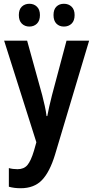

<svg xmlns="http://www.w3.org/2000/svg" viewBox="-20 -759 496 1019"><path d="M2 -543H124L204 -254Q211 -226 217.5 -197.5Q224 -169 227 -143H231Q235 -166 241.5 -194Q248 -222 256 -254L333 -543H453L272 62Q244 154 202.5 197Q161 240 90 240Q72 240 56.5 238Q41 236 27 232V133Q37 136 49 137.5Q61 139 73 139Q107 139 125.5 117Q144 95 160 42L173 -4ZM80 -679Q80 -709 96 -724Q112 -739 136 -739Q160 -739 176 -723.5Q192 -708 192 -679Q192 -649 176 -633.5Q160 -618 136 -618Q112 -618 96 -633.5Q80 -649 80 -679ZM264 -679Q264 -709 279.5 -724Q295 -739 319 -739Q344 -739 360 -723.5Q376 -708 376 -679Q376 -649 360 -633.5Q344 -618 319 -618Q295 -618 279.5 -633.5Q264 -649 264 -679Z"/></svg>

Font: Noto Sans Thai Looped Condensed SemiBold
Style: Regular
Weight: 600
Width: 3
Designer: Sasikarn Vongin, Ben Mitchell
Foundry: The Fontpad Ltd
Version: Version 1.001; ttfautohint (v1.8.4.7-5d5b)